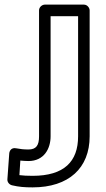

<svg xmlns="http://www.w3.org/2000/svg" viewBox="-20 -573 458 831"><path d="M103 124C171 124 199 70 199 17V-503H318V17C318 126 258 188 121 188C97 188 80 187 64 185L68 122C80 123 91 124 103 124ZM103 74C83 74 66 72 51 69C28 64 21 81 20 91L12 203C11 215 20 226 32 229C62 236 86 238 121 238C278 238 368 154 368 17V-528C368 -539 358 -553 343 -553H174C163 -553 149 -543 149 -528V17C149 56 137 74 103 74Z"/></svg>

Font: Asimov
Style: XWidOu
Weight: 500
Designer: Google
Version: Version 2.000980; 2014